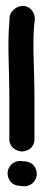

<svg xmlns="http://www.w3.org/2000/svg" viewBox="-20 -658 154 658"><path d="M48 -21 59 -20C84 -17 106 -37 106 -62C106 -83 92 -104 64 -105L53 -106C28 -109 6 -89 6 -64C6 -43 20 -22 48 -21ZM98 -341C98 -415 91 -503 97 -572L99 -588C101 -598 97 -612 91 -620C65 -656 18 -631 13 -601V-599L12 -581C5 -507 12 -414 12 -341V-181C12 -152 38 -139 56 -139C74 -139 98 -152 98 -180Z"/></svg>

Font: Stray Cat
Style: BlkCn
Weight: 900
Version: Version 1.0